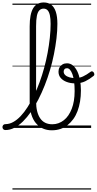

<svg xmlns="http://www.w3.org/2000/svg" viewBox="-101 -1039 786 1559"><path d="M-57 17Q-69 17 -75 9.5Q-81 2 -81 -7Q-81 -16 -75 -23.5Q-69 -31 -57 -31Q-25 -31 6 -48Q37 -65 66.5 -96Q96 -127 123 -169.5Q150 -212 174.5 -262.5Q199 -313 220 -370Q241 -427 257.5 -487.5Q274 -548 285.5 -609.5Q297 -671 303.5 -731Q310 -791 310 -845Q310 -856 318.5 -862Q327 -868 337.5 -868Q348 -868 356.5 -862Q365 -856 365 -845Q365 -789 357.5 -726.5Q350 -664 337 -599Q324 -534 305 -470Q286 -406 262 -345.5Q238 -285 210 -230.5Q182 -176 150.5 -131Q119 -86 85.5 -53Q52 -20 16 -1.5Q-20 17 -57 17ZM319 19Q280 19 247.5 4.5Q215 -10 190.5 -39Q166 -68 153 -111.5Q140 -155 140 -212V-825Q140 -924 168 -971.5Q196 -1019 254 -1019Q291 -1019 315.5 -1000Q340 -981 352.5 -942.5Q365 -904 365 -845Q365 -833 356.5 -826.5Q348 -820 337.5 -820Q327 -820 318.5 -826.5Q310 -833 310 -845Q310 -888 304 -915Q298 -942 285.5 -955.5Q273 -969 253 -969Q233 -969 219 -955.5Q205 -942 198.5 -910.5Q192 -879 192 -825V-217Q192 -171 200.5 -136.5Q209 -102 225.5 -78Q242 -54 266.5 -42Q291 -30 324 -30Q350 -30 373.5 -38.5Q397 -47 417.5 -63Q438 -79 454 -102.5Q470 -126 481.5 -155.5Q493 -185 499 -221Q505 -257 505 -299Q505 -388 487 -436.5Q469 -485 443 -485Q429 -485 422.5 -477Q416 -469 416 -458Q416 -441 429 -429Q442 -417 463.5 -411Q485 -405 512 -405Q544 -405 572.5 -418Q601 -431 636 -457Q643 -462 650 -459Q657 -456 661 -449Q665 -442 665 -434.5Q665 -427 658 -422Q626 -396 591 -379Q556 -362 510 -362Q472 -362 441 -373.5Q410 -385 392 -406Q374 -427 374 -457Q374 -477 382.5 -492Q391 -507 406.5 -516Q422 -525 443 -525Q470 -525 491 -507.5Q512 -490 526.5 -460Q541 -430 548.5 -390Q556 -350 556 -304Q556 -257 549 -215Q542 -173 528.5 -137Q515 -101 494.5 -72.5Q474 -44 448 -23.5Q422 -3 390 8Q358 19 319 19ZM0 490H639V500H0ZM0 -20H639V0H0ZM0 -505H639V-500H0ZM0 -1010H639V-1000H0Z"/></svg>

Font: Playwrite ES Guides
Style: Regular
Weight: 400
Designer: Veronika Burian, José Scaglione
Foundry: TypeTogether
Version: Version 1.003